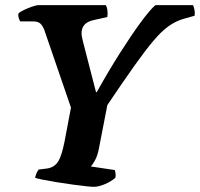

<svg xmlns="http://www.w3.org/2000/svg" viewBox="-20 -724 775 744"><path d="M343 0Q335 0 312.5 -2.5Q290 -5 260 -9Q230 -13 200 -18Q170 -23 147 -27.5Q124 -32 116 -35Q121 -57 130 -67L162 -71Q190 -75 204.5 -97Q219 -119 230 -175L255 -307L152 -607Q146 -623 137 -632Q128 -641 109 -641H58Q56 -645 53 -653Q50 -661 51 -671Q57 -678 73 -685.5Q89 -693 105 -698.5Q121 -704 128 -704H390Q394 -698 396 -686Q398 -674 396 -658L342 -646Q296 -636 296 -595Q296 -588 297.5 -581Q299 -574 301 -565L352 -367H355Q400 -448 444.5 -518Q489 -588 525 -637Q561 -686 582 -704H728Q731 -698 733.5 -686.5Q736 -675 734 -663L688 -650Q659 -641 632.5 -622Q606 -603 575 -566.5Q544 -530 501 -469.5Q458 -409 396 -317L363 -147Q358 -121 348.5 -103.5Q339 -86 332 -79L425 -65Q426 -62 427.5 -53.5Q429 -45 427 -35Q411 -21 386.5 -10.5Q362 0 343 0Z"/></svg>

Font: Texturina 72pt 72pt ExtraBold
Style: Italic
Weight: 800
Italic angle: -11°
Designer: Guillermo Torres Carreño
Foundry: Omnibus-Type
Version: Version 1.002; ttfautohint (v1.8.3)